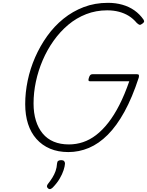

<svg xmlns="http://www.w3.org/2000/svg" viewBox="-20 -1055 1038 1356"><path d="M463 19Q390 19 333.5 -5Q277 -29 237.5 -73.5Q198 -118 178 -180Q158 -242 158 -320Q158 -401 175.5 -485.5Q193 -570 228 -650Q263 -730 313 -800Q363 -870 428 -922.5Q493 -975 571.5 -1005Q650 -1035 743 -1035Q797 -1035 844.5 -1021.5Q892 -1008 929.5 -981.5Q967 -955 994 -916Q1000 -906 996.5 -899Q993 -892 981 -885Q972 -878 965 -880Q958 -882 946 -893Q920 -924 889 -943Q858 -962 820 -972Q782 -982 737 -982Q658 -982 588.5 -955Q519 -928 461.5 -879.5Q404 -831 358.5 -767Q313 -703 281.5 -629.5Q250 -556 233.5 -478.5Q217 -401 217 -324Q217 -257 233.5 -203.5Q250 -150 281.5 -112Q313 -74 359.5 -54.5Q406 -35 467 -35Q518 -35 566 -51Q614 -67 658.5 -101Q703 -135 744.5 -188Q786 -241 823 -313.5Q860 -386 893 -481H617Q606 -481 605 -488Q604 -495 608 -506Q612 -520 618 -525.5Q624 -531 634 -531H946Q958 -531 960.5 -525.5Q963 -520 960 -507Q914 -366 859 -266Q804 -166 741 -103Q678 -40 608 -10.5Q538 19 463 19ZM320 276Q312 269 311.5 262Q311 255 317 246Q336 222 350 199.5Q364 177 372.5 153Q381 129 383 99Q384 86 391.5 81Q399 76 412 76Q426 76 432.5 82.5Q439 89 439 101Q438 119 429 147Q420 175 401.5 206.5Q383 238 353 269Q346 276 337.5 279.5Q329 283 320 276Z"/></svg>

Font: Playwrite CO ExtraLight
Style: Regular
Weight: 250
Version: Version 1.002